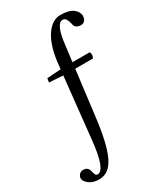

<svg xmlns="http://www.w3.org/2000/svg" viewBox="-260 -784 934 1095"><g transform="rotate(-30 207.0 -236.5)"><path d="M173.8 -391.1 83 -397 86.9 -422.9 178.2 -429.2 184.1 -482.9Q199.2 -587.4 239 -642.8Q278.8 -698.2 331.1 -698.2Q387.7 -698.2 414.3 -677.2Q440.9 -656.2 440.9 -629.9Q440.9 -612.8 431.4 -600.8Q421.9 -588.9 405.8 -588.9Q389.2 -588.9 377.4 -596.2Q365.7 -603.5 363.8 -617.2Q360.8 -635.7 352.3 -651.9Q343.8 -668 329.1 -668Q284.7 -668 270 -534.2L256.8 -430.2H369.1Q375 -424.3 375 -413.1Q375 -400.9 368.2 -390.1H252L214.8 -91.8Q195.3 70.3 159.2 147.7Q123 225.1 56.2 225.1Q15.6 225.1 -9.3 205.8Q-34.2 186.5 -34.2 168Q-34.2 154.3 -23.9 143.1Q-13.7 131.8 2 131.8Q17.1 131.8 25.9 138.4Q34.7 145 37.8 154.5Q41 164.1 43 173.3Q44.9 182.6 49.3 189.2Q53.7 195.8 62 195.8Q112.8 195.8 131.8 4.9Z"/></g></svg>

Font: Common Serif News
Style: Regular
Weight: 450
Designer: Philipp H. Poll, Khaled Hosny
Foundry: Stefan Peev, Context Ltd.
Version: Version 1.026